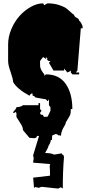

<svg xmlns="http://www.w3.org/2000/svg" viewBox="-20 -758 521 1130"><path d="M245.6 142.6Q283.2 142.6 297.9 151.9L344.2 144.5Q344.2 152.8 346.7 152.8L348.6 150.9Q356.9 154.8 356.4 169.9Q349.6 247.1 349.6 350.6Q344.2 350.6 338.4 343.8Q336.9 343.8 331.1 347.7Q325.2 351.6 319.8 351.6L228.5 341.8Q219.2 341.8 215.8 344.5Q212.4 347.2 208 347.2L188 342.8H185.5L180.2 349.6L175.3 287.6L274.4 275.9Q274.4 231.4 272 216.8H273.9V210L277.8 208L174.8 199.2L177.7 177.7Q177.7 177.7 178.7 171.9L177.7 169.9L174.8 156.7L217.3 17.1L300.8 18.1Q301.3 19.5 294.4 24.7Q287.6 29.8 287.6 33.2L285.6 65.4L278.8 67.4Q278.8 77.6 272 89.1Q265.1 100.6 262.7 108.4H263.7ZM294.9 -342.8 268.1 -388.2 276.9 -398.9Q263.2 -398.9 262.2 -401.4Q260.3 -407.7 252.9 -411.1H260.3L250.5 -422.4V-411.1L233.4 -422.4L215.8 -398.9V-376Q215.8 -363.8 218.3 -357.7Q220.7 -351.6 221.7 -348.6Q222.7 -345.7 226.1 -340.8Q229.5 -335.9 230.5 -334Q234.9 -326.7 241.2 -320.3V-311.5L250.5 -320.3Q327.6 -320.3 366.7 -264.4Q405.8 -208.5 405.8 -116.2H397Q397 -89.4 391.8 -79.1Q386.7 -68.8 379.2 -57.4Q371.6 -45.9 367.2 -37.6Q367.2 -29.3 360.4 -18.6Q338.9 14.6 338.9 42L329.6 35.6V42Q327.6 40 320.3 35.4Q313 30.8 309.3 30.8Q305.7 30.8 294.4 36.4Q283.2 42 276.9 42V30.8H250.5V42H241.2L233.4 30.8V42H197.3Q197.3 55.2 179.2 55.2L153.3 53.2L115.2 7.8Q115.2 -6.8 106 -22.7Q96.7 -38.6 86.9 -53.5Q77.1 -68.4 76.7 -69.3V-93.8L68.4 -100.1L66.4 -93.8H57.1Q57.1 -100.6 66.9 -109.9Q76.7 -119.1 76.7 -127.4Q101.6 -127.4 115.2 -138.7H206.5V-150.9H215.8V-116.2L224.6 -106L215.8 -93.8Q215.8 -82 230 -82H233.4Q233.4 -70.3 244.1 -70.3L260.3 -71.3L276.9 -106V-127.4L268.1 -138.7V-173.3L260.3 -162.1L250.5 -173.3L189 -184.1Q182.1 -193.8 171.9 -194.8V-207H162.6L153.3 -194.8Q81.1 -233.9 57.1 -275.4Q57.1 -293 42.5 -334Q27.8 -375 27.8 -398.9V-497.1Q27.8 -542 46.9 -586.9Q65.9 -631.8 95.5 -664.6Q125 -697.3 161.9 -717.8Q198.7 -738.3 233.4 -738.3L241.2 -727.5Q257.3 -738.3 260.3 -738.3Q298.3 -738.3 329.3 -727.8Q360.4 -717.3 375.2 -704.8Q390.1 -692.4 401.4 -681.9Q412.6 -671.4 416 -671.4Q416 -661.1 430.9 -653.6Q445.8 -646 445.8 -636.7Q452.6 -632.3 459.5 -618.9Q466.3 -605.5 466.3 -600.3Q466.3 -595.2 465.8 -591.3H455.6L435.5 -342.8L426.3 -331.5H445.8V-320.3H405.8L397 -331.5V-342.8Q388.2 -335 376.5 -331.5L357.4 -354.5V-342.8Z"/></svg>

Font: Butcherman
Style: Regular
Weight: 400
Version: Version 001.003